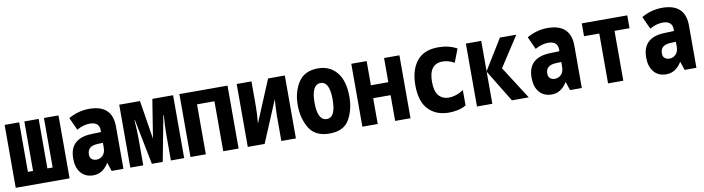

<svg xmlns="http://www.w3.org/2000/svg" viewBox="-27 -1100 6054 1650"><g transform="rotate(-10 3000.0 -275.0)"><path d="M485 0V-549H358V-117H312V-549H187V-117H142V-549H15V0Z M684 -174Q684 -245 772 -249L820 -251V-210Q820 -165 797 -141.5Q774 -118 742 -118Q717 -118 700.5 -131.5Q684 -145 684 -174ZM825 -73H828L852 0H955V-369Q955 -559 753 -559Q659 -559 573 -510L623 -400Q682 -433 736 -433Q820 -433 820 -360V-345L732 -342Q643 -339 594 -295Q545 -251 545 -161Q545 -82 584 -36Q623 10 692 10Q774 10 825 -73Z M1128 0V-234Q1128 -271 1126 -311.5Q1124 -352 1121 -395H1125L1203 0H1298L1373 -395H1377Q1369 -303 1369 -234V0H1485V-549H1304L1250 -212L1196 -549H1015V0Z M1674 0V-436H1826V0H1960V-549H1540V0Z M2187 0 2340 -364Q2337 -325 2335 -288.5Q2333 -252 2333 -216V0H2460V-549H2314L2161 -183Q2165 -231 2167 -265Q2169 -299 2169 -336V-549H2040V0Z M2975 -273Q2975 -413 2914 -486.5Q2853 -560 2750 -560Q2633 -560 2579 -477.5Q2525 -395 2525 -278Q2525 -163 2577 -77Q2629 9 2753 9Q2878 9 2926.5 -76Q2975 -161 2975 -273ZM2671 -275Q2671 -432 2751 -432Q2829 -432 2829 -275Q2829 -118 2752 -118Q2671 -118 2671 -275Z M3174 0V-225H3326V0H3460V-549H3326V-338H3174V-549H3040V0Z M3945 -26V-161Q3910 -137 3877 -127Q3844 -117 3817 -117Q3762 -117 3729 -154.5Q3696 -192 3696 -276Q3696 -432 3815 -432Q3868 -432 3917 -403L3962 -520Q3891 -559 3799 -559Q3674 -559 3612 -481.5Q3550 -404 3550 -271Q3550 -129 3616.5 -59.5Q3683 10 3796 10Q3829 10 3869 2.5Q3909 -5 3945 -26Z M4174 0V-280L4345 0H4492L4309 -286L4480 -549H4337L4174 -284V-549H4040V0Z M4684 -174Q4684 -245 4772 -249L4820 -251V-210Q4820 -165 4797 -141.5Q4774 -118 4742 -118Q4717 -118 4700.5 -131.5Q4684 -145 4684 -174ZM4825 -73H4828L4852 0H4955V-369Q4955 -559 4753 -559Q4659 -559 4573 -510L4623 -400Q4682 -433 4736 -433Q4820 -433 4820 -360V-345L4732 -342Q4643 -339 4594 -295Q4545 -251 4545 -161Q4545 -82 4584 -36Q4623 10 4692 10Q4774 10 4825 -73Z M5317 0V-435H5448V-547H5051V-435H5184V0Z M5684 -174Q5684 -245 5772 -249L5820 -251V-210Q5820 -165 5797 -141.5Q5774 -118 5742 -118Q5717 -118 5700.5 -131.5Q5684 -145 5684 -174ZM5825 -73H5828L5852 0H5955V-369Q5955 -559 5753 -559Q5659 -559 5573 -510L5623 -400Q5682 -433 5736 -433Q5820 -433 5820 -360V-345L5732 -342Q5643 -339 5594 -295Q5545 -251 5545 -161Q5545 -82 5584 -36Q5623 10 5692 10Q5774 10 5825 -73Z"/></g></svg>

Font: Noto Sans Mono UI Condensed ExtraBold
Style: Regular
Weight: 800
Width: 3
Designer: Monotype Design team
Foundry: Monotype Imaging Inc.
Version: 1.000